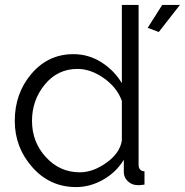

<svg xmlns="http://www.w3.org/2000/svg" viewBox="-20 -750 751 780"><path d="M40 -259Q40 -371 108 -450.5Q176 -530 278 -530Q340 -530 392 -497Q444 -464 475 -412V-730H543V-82Q543 -55 567 -54V0Q546 3 536 2Q514 1 498.5 -14.5Q483 -30 483 -50V-101Q452 -50 399 -20Q346 10 289 10Q183 10 111.5 -70.5Q40 -151 40 -259ZM625 -620 580 -637 639 -730H711ZM475 -179V-340Q456 -394 402.5 -432Q349 -470 295 -470Q214 -470 162 -406.5Q110 -343 110 -259Q110 -173 166.5 -111.5Q223 -50 304 -50Q358 -50 412.5 -89Q467 -128 475 -179Z"/></svg>

Font: Raleway-v4020
Style: Regular
Weight: 400
Designer: Matt McInerney, Pablo Impallari, Rodrigo Fuenzalida
Foundry: Matt McInerney, Pablo Impallari, Rodrigo Fuenzalida
Version: Version 4.020;PS 004.020;hotconv 1.0.88;makeotf.lib2.5.64775